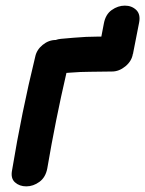

<svg xmlns="http://www.w3.org/2000/svg" viewBox="-20 -661 516 682"><path d="M23 -57Q17 -28 33 -13.5Q49 1 73.5 1Q98 1 120 -15Q142 -31 148 -63Q177 -234 216 -402Q221 -402 230 -403Q267 -406 299 -406Q338 -406 378 -407Q403 -407 425.5 -425.5Q448 -444 452 -470L453 -471V-473L474 -580Q480 -610 464 -625.5Q448 -641 423.5 -641Q399 -641 377 -625.5Q355 -610 349 -578L340 -531H328Q287 -531 242 -527Q215 -525 196 -523Q186 -522 178 -519Q153 -519 131.5 -501.5Q110 -484 105 -459Q57 -263 23 -57Z"/></svg>

Font: Balsamiq Sans
Style: Bold Italic
Weight: 700
Italic angle: -12°
Designer: Michael Angeles
Foundry: Balsamiq SRL
Version: Version 1.020; ttfautohint (v1.8.4.7-5d5b);gftools[0.9.26]